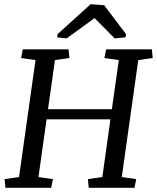

<svg xmlns="http://www.w3.org/2000/svg" viewBox="-20 -896 748 916"><path d="M88.9 -660.6H307.1L311 -619.1L242.2 -609.4L209 -375H513.7L546.9 -609.4L478 -619.1L486.3 -660.6H704.6L708.5 -619.1L639.6 -609.4L561 -51.3L629.9 -41.5L621.6 0H403.3L399.4 -41.5L468.3 -51.3L506.8 -326.7H202.1L163.6 -51.3L232.4 -41.5L224.1 0H5.9L2 -41.5L70.8 -51.3L149.4 -609.4L80.6 -619.1ZM578.6 -717.8 526.9 -712.9 431.2 -809.6 297.9 -712.9 252.4 -717.8 254.9 -733.4 412.6 -876 477.1 -871.1 581.1 -733.4Z"/></svg>

Font: Noticia Text
Style: Italic
Weight: 400
Italic angle: -8°
Designer: JM Sole
Foundry: JM Sole
Version: Version 1.003